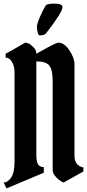

<svg xmlns="http://www.w3.org/2000/svg" viewBox="-30 -1005 480 1057"><path d="M50 -114V-607Q50 -640 36 -664Q22 -688 1 -688V-710Q8 -711 110 -771Q117 -769 127 -765.5Q137 -762 153.5 -746Q170 -730 170 -709Q176 -712 204 -728Q278 -770 292 -770Q324 -770 352 -728Q380 -686 380 -651V-148Q380 -93 429 -83V-61L320 0Q298 -9 279 -29.5Q260 -50 260 -68V-558Q260 -621 241.5 -644Q223 -667 170 -667V-154Q170 -114 180 -99.5Q190 -85 211 -85V-54L6 32L-10 0Q10 0 29 -24Q50 -52 50 -114ZM222 -975Q228 -985 271 -985Q314 -985 314 -966Q314 -938 224 -822Q214 -810 189 -810Q182 -810 177.5 -826Q173 -842 173 -857Q173 -872 189 -910Q205 -948 222 -975Z"/></svg>

Font: Pirata One
Style: Regular
Weight: 400
Designer: Rodrigo Fuenzalida, Nicolas Massi
Foundry: Rodrigo Fuenzalida, Nicolas Massi
Version: Version 1.001